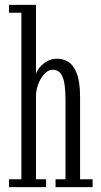

<svg xmlns="http://www.w3.org/2000/svg" viewBox="-20 -770 414 790"><path d="M17 0V-32.5H68V-717.5H17V-750H128V-465.5Q129 -473.5 140.2 -488.8Q151.5 -504 170.8 -516.2Q190 -528.5 215 -528.5Q238.5 -528.5 260 -516Q281.5 -503.5 295.5 -469.2Q309.5 -435 309.5 -370V-32.5H361V0H208.5V-32.5H249.5V-359Q249.5 -427 237 -455Q224.5 -483 197 -483Q179 -483 163.5 -466.8Q148 -450.5 138.2 -426Q128.5 -401.5 128 -376V-32.5H169.5V0Z"/></svg>

Font: Imbue Thin 10pt Light
Style: Regular
Weight: 300
Version: Version 1.102